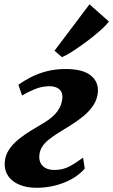

<svg xmlns="http://www.w3.org/2000/svg" viewBox="-20 -884 538 914"><path d="M155 10Q107 10 72 -4.8Q37 -19.5 18.8 -46.2Q0.5 -73 2.5 -108.5Q4 -143 22.5 -171Q41 -199 69.8 -222Q98.5 -245 131 -264.5Q163.5 -284 193.5 -302Q233.5 -326.5 254.2 -355.5Q275 -384.5 277 -418.5Q278 -438.5 269.8 -450.5Q261.5 -462.5 247.2 -468Q233 -473.5 216 -473.5Q179 -473.5 144.8 -459.2Q110.5 -445 85 -429.5L67.5 -480.5Q92.5 -498.5 126 -516Q159.5 -533.5 201.5 -544.5Q243.5 -555.5 293 -555.5Q372.5 -555.5 410.8 -525.8Q449 -496 446 -447Q443.5 -412.5 425.2 -384.2Q407 -356 378.8 -332.5Q350.5 -309 318 -288.8Q285.5 -268.5 255.5 -250Q228.5 -233 209 -216.8Q189.5 -200.5 179 -182.5Q168.5 -164.5 167 -141.5Q166 -122.5 173.5 -107.5Q181 -92.5 197.5 -83.8Q214 -75 239 -75Q278.5 -75 309 -91Q339.5 -107 375.5 -133.5L383.5 -81.5Q356.5 -50.5 318.8 -30.2Q281 -10 238.8 0Q196.5 10 155 10ZM239.5 -642.5 406 -863.5 498.5 -781.5Q490 -769.5 470.8 -751.2Q451.5 -733 425.5 -712Q399.5 -691 371.5 -671Q343.5 -651 318.2 -635Q293 -619 275 -612Z"/></svg>

Font: Merriweather 48pt Black
Style: Italic
Weight: 900
Italic angle: -7.8°
Version: Version 2.101